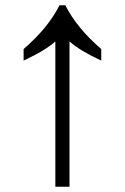

<svg xmlns="http://www.w3.org/2000/svg" viewBox="-20 -712 476 732"><path d="M191 0V-554Q152 -519 70 -481V-525Q163 -605 207 -692H229Q273 -605 366 -525V-481Q284 -519 245 -554V0Z"/></svg>

Font: telugu25
Style: Book
Weight: 400
Designer: Jelle Bosma - Monotype Design Team
Foundry: Monotype Imaging Inc.
Version: Version 2.003